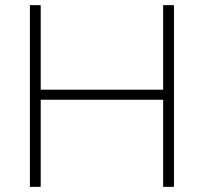

<svg xmlns="http://www.w3.org/2000/svg" viewBox="-20 -725 791 745"><path d="M96 0V-705H138V-377H613V-705H655V0H613V-338H138V0Z"/></svg>

Font: Nunito Sans 12pt ExtraLight 12pt ExtraLight
Style: Regular
Weight: 250
Version: Version 3.101;gftools[0.9.27]